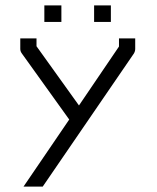

<svg xmlns="http://www.w3.org/2000/svg" viewBox="-20 -739 580 710"><path d="M144 -719H207V-658H144ZM328 -719H390V-658H328ZM138 -49H67L236 -297L61 -541Q55 -549 55 -558V-597H115V-568L272 -349L420 -567V-597H480V-558Q480 -549.5 475 -541Z"/></svg>

Font: IBM 3270
Style: Regular
Weight: 400
Monospace: yes
Version: Version 2.3.1